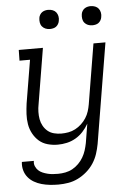

<svg xmlns="http://www.w3.org/2000/svg" viewBox="-62 -768 723 1037"><g transform="rotate(-5 300.0 -249.5)"><path d="M212 223Q189 223 166 220.5Q143 218 121.5 212Q100 206 81 195Q62 184 48.5 167.5Q35 151 29 129.5Q23 108 26 84H91Q88 99 93.5 112.5Q99 126 109 135.5Q119 145 132 150.5Q145 156 159 159.5Q173 163 187 164Q201 165 216 165Q235 165 255.5 161Q276 157 294 147Q312 137 327 122Q342 107 352.5 89Q363 71 369 52Q375 33 379 13L396 -91Q383 -68 365 -48.5Q347 -29 324.5 -16Q302 -3 277 2.5Q252 8 228 8Q199 8 172.5 0.5Q146 -7 126.5 -24Q107 -41 94 -65Q81 -89 76.5 -116Q72 -143 73.5 -171Q75 -199 79 -228L118 -462H61L62 -520H193L143 -218Q139 -198 138.5 -177.5Q138 -157 141.5 -137.5Q145 -118 154.5 -101Q164 -84 178.5 -72Q193 -60 212.5 -55Q232 -50 252 -50Q271 -50 290.5 -53.5Q310 -57 328 -66.5Q346 -76 361 -90Q376 -104 387 -121Q398 -138 404 -157Q410 -176 413 -194L467 -520H532L442 23Q437 50 428.5 76Q420 102 404.5 126Q389 150 366.5 169.5Q344 189 318.5 201.5Q293 214 266 218.5Q239 223 212 223ZM470 -618Q457 -618 446 -622.5Q435 -627 427.5 -636Q420 -645 418 -657.5Q416 -670 418 -683Q419 -691 424 -699.5Q429 -708 436.5 -713Q444 -718 452.5 -720Q461 -722 469 -722Q482 -722 493.5 -717.5Q505 -713 512 -704Q519 -695 521.5 -682.5Q524 -670 521 -657Q520 -649 515 -640.5Q510 -632 503 -627Q496 -622 487 -620Q478 -618 470 -618ZM240 -618Q227 -618 216 -622.5Q205 -627 197.5 -636Q190 -645 188 -657.5Q186 -670 188 -683Q189 -691 194 -699.5Q199 -708 206.5 -713Q214 -718 222.5 -720Q231 -722 239 -722Q252 -722 263.5 -717.5Q275 -713 282 -704Q289 -695 291.5 -682.5Q294 -670 291 -657Q290 -649 285 -640.5Q280 -632 273 -627Q266 -622 257 -620Q248 -618 240 -618Z"/></g></svg>

Font: Iosevka HT Light Extended
Style: Italic
Weight: 300
Width: 7
Italic angle: -9°
Monospace: yes
Designer: Belleve Invis
Foundry: Belleve Invis
Version: Version 32.3.0; ttfautohint (v1.8.4)